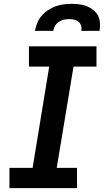

<svg xmlns="http://www.w3.org/2000/svg" viewBox="-20 -975 540 995"><path d="M29 0V-105H149L235 -630H130V-735H480V-630H361L274 -105H379V0ZM161 -815Q165 -836 173 -856Q181 -876 195.5 -893Q210 -910 229 -922.5Q248 -935 268.5 -942.5Q289 -950 310 -952.5Q331 -955 352 -955Q372 -955 392.5 -952.5Q413 -950 431 -942.5Q449 -935 464 -923Q479 -911 488 -893.5Q497 -876 498 -855.5Q499 -835 496 -815H401Q404 -828 400.5 -841Q397 -854 387.5 -862Q378 -870 365 -873Q352 -876 339 -876Q325 -876 311.5 -873Q298 -870 285.5 -862Q273 -854 265.5 -841.5Q258 -829 256 -815Z"/></svg>

Font: Iosevka Curly Slab XBdObl
Style: Regular
Weight: 800
Italic angle: -9°
Monospace: yes
Designer: Belleve Invis
Foundry: Belleve Invis
Version: Version 11.1.0; ttfautohint (v1.8.3)